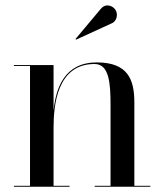

<svg xmlns="http://www.w3.org/2000/svg" viewBox="-20 -706 620 726"><path d="M404 -618.5C421 -626 427 -651 417.5 -667.5C408 -684 380.5 -695.5 361.5 -673L265.5 -558.5L267.5 -556ZM32.5 -3.5V0H243V-3.5H182.5V-223C182.5 -312 197.5 -464 337.5 -464C393 -464 398 -391.5 398 -307.5V-3.5H338V0H548.5V-3.5H488V-319C488 -406 463 -470 346 -470C224.5 -470 191.5 -374.5 182.5 -288V-460H32.5V-456.5H93.5V-3.5Z"/></svg>

Font: Bodoni* 48pt
Style: Regular
Weight: 400
Version: Version 2.3